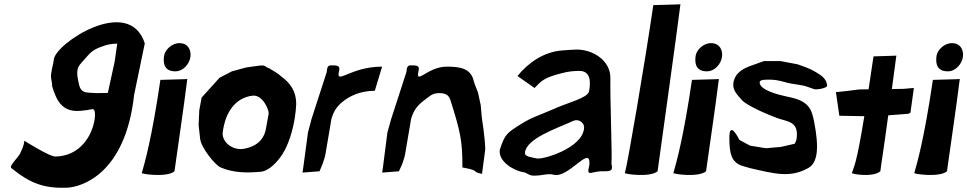

<svg xmlns="http://www.w3.org/2000/svg" viewBox="-20 -814 4529 899"><path d="M33 -27C123 46 187 68 291 65C364 63 568 -2 608 -370L658 -611C584 -840 237 -609 232 -535C230 -516 223 -495 220 -471C215 -445 225 -434 224 -411C242 -353 265 -287 356 -295C380 -297 394 -299 412 -303C427 -306 426 -274 423 -255C412 -182 358 -84 240 -81C212 -80 94 -155 94 -155C92 -132 84 -117 74 -95C65 -76 21 -37 33 -27ZM353 -510C358 -516 372 -533 378 -539C390 -551 395 -560 411 -573C424 -583 442 -591 460 -597C469 -600 480 -605 503 -608C513 -609 529 -610 529 -610L517 -526C507 -477 495 -428 485 -379L433 -378C422 -378 386 -380 377 -383C355 -391 352 -409 347 -432C342 -455 336 -490 353 -510Z M644 -4C642 1 762 18 797 -12C812 -123 839 -299 857 -444C857 -444 853 -443 731 -440C691 -166 657 -49 644 -4ZM748 -552C742 -509 755 -480 801 -480C838 -480 868 -515 872 -550C875 -581 860 -612 820 -612C784 -612 752 -580 748 -552Z M913 -297 910 -228 917 -165C921 -123 986 -42 1013 -30C1074 -4 1137 -4 1202 -10C1242 -14 1282 -60 1303 -93C1338 -148 1363 -240 1367 -327C1367 -388 1338 -426 1297 -456C1282 -471 1255 -485 1239 -495C1226 -497 1222 -510 1205 -507H1196L1132 -498L1066 -480L1008 -450L924 -357ZM1023 -195C1035 -289 1082 -356 1162 -366C1210 -372 1240 -299 1238 -282C1235 -262 1228 -231 1226 -216C1216 -147 1163 -124 1120 -117C1067 -109 1017 -151 1023 -195Z M1397 -6 1476 -12C1480 -22 1490 -43 1493 -54C1493 -54 1503 -82 1504 -93C1519 -186 1515 -153 1532 -258C1545 -301 1563 -322 1594 -345C1613 -359 1661 -389 1735 -389L1769 -502C1617 -502 1550 -411 1568 -483C1574 -508 1557 -508 1529 -508C1520 -508 1513 -504 1511 -487L1510 -477L1439 -258L1422 -194L1398 -15C1397 -12 1396 -9 1397 -6Z M1770 -6 1848 -12C1852 -22 1863 -43 1866 -54C1866 -54 1876 -82 1877 -93C1892 -186 1888 -153 1905 -258C1918 -301 1936 -322 1967 -345C1986 -358 2001 -378 2035 -378C2075 -378 2084 -364 2092 -336C2134 -201 2146 -156 2145 -30C2158 -27 2196 -22 2205 -12C2211 -5 2223 -3 2237 0L2252 -114C2252 -162 2236 -264 2236 -264L2231 -321L2218 -381C2218 -381 2198 -431 2198 -435C2185 -495 2131 -502 2072 -502C1980 -502 1924 -411 1940 -483C1946 -508 1930 -508 1902 -508C1893 -508 1886 -504 1884 -487L1883 -477L1812 -258L1794 -194L1771 -15C1770 -12 1769 -9 1770 -6Z M2320 -112C2313 -60 2381 -16 2430 -8C2451 -5 2456 12 2492 8C2515 8 2548 -3 2572 4C2639 23 2740 -130 2740 -52C2742 -37 2726 -7 2742 -4C2751 -4 2768 -10 2791 -12C2807 -13 2847 -7 2845 -28C2847 -41 2842 -43 2843 -48C2847 -77 2836 -359 2838 -446C2840 -532 2755 -582 2680 -582C2662 -582 2633 -579 2615 -578C2522 -572 2449 -515 2403 -458L2483 -402C2515 -435 2525 -450 2613 -472C2643 -480 2669 -482 2694 -482C2739 -481 2749 -443 2738 -386C2732 -355 2641 -335 2564 -300C2513 -277 2471 -266 2421 -234C2353 -191 2345 -188 2320 -112ZM2438 -100C2447 -167 2584 -211 2664 -248C2688 -259 2716 -241 2715 -216C2709 -119 2520 -66 2494 -72C2470 -78 2435 -79 2438 -100Z M2906 -4C2904 1 3024 18 3059 -12C3074 -123 3148 -649 3166 -794C3166 -794 3161 -793 3039 -790C2999 -516 2919 -49 2906 -4Z M3133 -4C3131 1 3251 18 3286 -12C3301 -123 3328 -299 3346 -444C3346 -444 3342 -443 3220 -440C3180 -166 3146 -49 3133 -4ZM3237 -552C3231 -509 3244 -480 3290 -480C3327 -480 3357 -515 3361 -550C3364 -581 3349 -612 3309 -612C3273 -612 3241 -580 3237 -552Z M3414 -426C3409 -391 3432 -371 3454 -345C3468 -328 3539 -291 3617 -262C3667 -243 3721 -248 3710 -165C3708 -152 3704 -148 3701 -141L3636 -126L3566 -120L3492 -132L3442 -159C3442 -159 3394 -259 3395 -165C3396 -95 3404 -58 3450 -39C3452 -38 3491 -27 3491 -27C3609 0 3679 20 3764 -27C3809 -52 3816 -120 3792 -244C3782 -293 3773 -324 3722 -346C3702 -354 3678 -359 3655 -364C3623 -371 3535 -393 3537 -429C3538 -442 3564 -441 3584 -441C3632 -441 3657 -425 3701 -420C3716 -418 3750 -413 3768 -405L3794 -396C3814 -394 3854 -403 3853 -413C3849 -449 3824 -461 3799 -477C3775 -492 3743 -503 3714 -513L3635 -528H3557L3490 -504C3467 -495 3421 -476 3414 -426Z M3894 -383 3910 -272 4027 -270C3989 -35 3978 -36 3969 -4C3967 1 4067 18 4102 -12C4111 -82 4112 -74 4139 -274L4230 -281C4232 -282 4242 -283 4243 -287L4259 -402C4259 -402 4216 -399 4212 -398L4156 -397L4177 -554C4177 -554 4192 -553 4070 -550C4063 -503 4055 -451 4047 -396L4001 -395C3980 -392 3908 -383 3894 -383Z M4261 -4C4259 1 4379 18 4414 -12C4429 -123 4456 -299 4474 -444C4474 -444 4470 -443 4348 -440C4308 -166 4274 -49 4261 -4ZM4365 -552C4359 -509 4372 -480 4418 -480C4455 -480 4485 -515 4489 -550C4492 -581 4477 -612 4437 -612C4401 -612 4369 -580 4365 -552Z"/></svg>

Font: Yuck
Style: It
Weight: 400
Version: Version Bleh